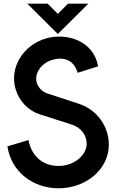

<svg xmlns="http://www.w3.org/2000/svg" viewBox="-20 -1009 649 1039"><path d="M458 -989H348L293 -934L238 -989H128L293 -825ZM297 10C159 10 41 -79 20 -217L134 -251C150 -167 209 -111 296 -111C385 -111 449 -172 449 -231C449 -273 424 -317 368 -335L196 -390C133 -410 83 -462 64 -528C30 -645 107 -766 229 -801C343 -834 487 -787 511 -650L400 -615C381 -682 329 -704 263 -685C199 -666 165 -608 179 -561C187 -535 208 -513 237 -503L408 -447C505 -415 569 -325 569 -226C569 -92 444 10 297 10Z"/></svg>

Font: Gauge Heavy
Style: Bold
Weight: 900
Designer: Daniel Pimley
Foundry: Daniel Pimley
Version: Version 1.003;PS 001.001;hotconv 1.0.56